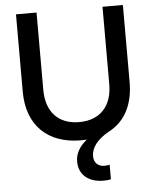

<svg xmlns="http://www.w3.org/2000/svg" viewBox="-62 -767 859 1070"><g transform="rotate(-5 367.0 -232.0)"><path d="M367 16 400 15C355 52 336 90 336 133C336 209 394 251 473 251C488 251 502 250 515 247V165C504 168 493 169 486 169C453 169 427 149 427 110C427 64 459 19 527 -19C616 -65 666 -156 666 -282V-715H552V-282C552 -159 484 -86 367 -86C251 -86 183 -159 183 -282V-715H68V-282C68 -94 182 16 367 16Z"/></g></svg>

Font: LaHaus Display SemiBold
Style: Regular
Weight: 600
Designer: We are Make, BastardaType, Dalton Maag Ltd
Foundry: BastardaType, Dalton Maag Ltd
Version: Version 3.100;Glyphs 3.3 (3331)